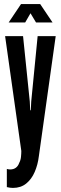

<svg xmlns="http://www.w3.org/2000/svg" viewBox="-20 -724 298 941"><path d="M43.5 197Q37 197 29.2 196Q21.5 195 13.5 193V104Q16.5 105 21.8 105.8Q27 106.5 29.5 106.5Q46.5 106.5 57.8 98Q69 89.5 74 74.5Q81 62 82.8 45.5Q84.5 29 84.5 16L5 -547H93L126 -226L128 -183.5H131L133 -226L164.5 -547H253L170.5 41Q165.5 83 150.2 118.5Q135 154 108.5 175.5Q82 197 43.5 197ZM22.5 -614 83 -704H177L237.5 -614H156.5L129.5 -659L103.5 -614Z"/></svg>

Font: League Gothic SemiCondensed
Style: Regular
Weight: 400
Width: 4
Designer: The League of Moveable Type
Version: Version 2.001